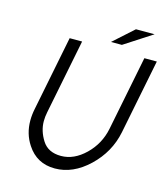

<svg xmlns="http://www.w3.org/2000/svg" viewBox="-112 -838 817 931"><g transform="rotate(15 296.5 -373.0)"><path d="M81.1 -250 155.8 -625H218.3L143.6 -250Q138.7 -226.1 138.7 -204.1Q138.7 -155.3 168 -108.9Q197.3 -62.5 262.2 -62.5Q327.1 -62.5 383.8 -117.4Q440.4 -172.4 456.1 -250L530.8 -625H593.3L518.6 -250Q497.6 -146 418.7 -71Q339.8 3.9 249 3.9Q158.2 3.9 109.4 -71.3Q74.7 -123.5 74.7 -190.4Q74.7 -218.8 81.1 -250ZM354 -659.2 455.1 -750H548.8L408.7 -659.2Z"/></g></svg>

Font: Juliett
Style: Italic
Weight: 400
Italic angle: -11.25°
Designer: GGBotNet
Foundry: GGBotNet
Version: 0.60